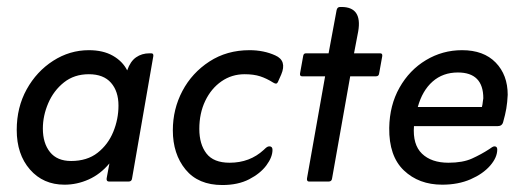

<svg xmlns="http://www.w3.org/2000/svg" viewBox="-20 -521 1512 551"><path d="M294 -52Q268 -21 234.5 -6Q201 9 165 9Q104 9 66 -34.5Q28 -78 28 -148Q28 -213 56.5 -264.5Q85 -316 132.5 -346.5Q180 -377 235 -377Q276 -377 304 -361Q332 -345 345 -319Q354 -345 370.5 -356.5Q387 -368 409 -368H414Q421 -368 420 -360L359 -9Q358 0 349 0H293Q285 0 286 -9ZM103 -152Q103 -110 123.5 -84.5Q144 -59 184 -59Q230 -59 260 -82.5Q290 -106 305 -142.5Q320 -179 320 -218Q320 -259 298.5 -283.5Q277 -308 235 -308Q193 -308 163.5 -284.5Q134 -261 118.5 -225Q103 -189 103 -152Z M618 10Q549 10 512.5 -34.5Q476 -79 476 -147Q476 -208 503.5 -260Q531 -312 581 -344.5Q631 -377 696 -377Q737 -377 770 -362Q804 -347 787 -307L779 -289Q776 -281 772 -281Q769 -281 764 -284Q745 -296 726.5 -302Q708 -308 682 -308Q645 -308 615.5 -287.5Q586 -267 569 -231.5Q552 -196 552 -151Q552 -107 572.5 -80.5Q593 -54 639 -54Q697 -54 737 -91Q742 -96 745.5 -98.5Q749 -101 753 -101Q762 -101 762 -91Q762 -70 744.5 -46.5Q727 -23 695 -6.5Q663 10 618 10Z M913 -302H847Q840 -302 841 -310L850 -360Q851 -368 858 -368H923L946 -492Q948 -501 956 -501H960Q1020 -501 1008 -431L996 -368H1071Q1078 -368 1077 -360L1068 -310Q1067 -302 1059 -302H985L933 -9Q932 0 923 0H867Q860 0 861 -9Z M1168 -159Q1164 -106 1191 -80Q1218 -54 1267 -54Q1308 -54 1334.5 -66Q1361 -78 1384 -93Q1388 -96 1392 -98.5Q1396 -101 1399 -101Q1407 -101 1407 -92Q1407 -69 1386.5 -45.5Q1366 -22 1330.5 -6.5Q1295 9 1249 9Q1182 9 1139 -32Q1096 -73 1097 -154Q1098 -219 1126.5 -269.5Q1155 -320 1202.5 -348.5Q1250 -377 1306 -377Q1368 -377 1402.5 -341.5Q1437 -306 1437 -249Q1436 -227 1433 -209.5Q1430 -192 1424 -171Q1421 -159 1408 -159ZM1179 -214H1363Q1365 -222 1365.5 -228.5Q1366 -235 1367 -239Q1367 -313 1294 -313Q1251 -313 1221.5 -287Q1192 -261 1179 -214Z"/></svg>

Font: Zain
Style: Italic
Weight: 400
Italic angle: -10°
Designer: Zain,Boutros
Foundry: Mobile Telecommunications Company (Zain), 2024
Version: Version 1.51; ttfautohint (v1.8.4)